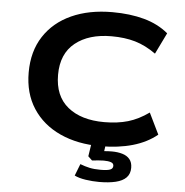

<svg xmlns="http://www.w3.org/2000/svg" viewBox="-60 -773 1000 1036"><g transform="rotate(5 440.0 -255.5)"><path d="M506 11Q381 11 286 -32.5Q191 -76 138 -157.5Q85 -239 85 -352Q85 -466 138 -547.5Q191 -629 286 -672Q381 -715 507 -715Q603 -715 679.5 -694Q756 -673 811 -627L755 -512Q699 -552 642.5 -568.5Q586 -585 514 -585Q391 -585 317.5 -526Q244 -467 244 -353Q244 -238 316.5 -179Q389 -120 514 -120Q586 -120 642.5 -136.5Q699 -153 755 -193L811 -78Q756 -33 679 -11Q602 11 506 11ZM515 204Q479 204 442 198.5Q405 193 381 181L406 117Q432 127 457 132.5Q482 138 517 138Q553 138 568.5 132Q584 126 584 111Q584 97 569 92Q554 87 530 87Q519 87 500.5 88.5Q482 90 467 92L445 71L459 -20H536L524 63L489 44Q508 38 528 36Q548 34 570 34Q601 34 626.5 41.5Q652 49 666.5 66.5Q681 84 681 113Q681 146 661.5 166Q642 186 604.5 195Q567 204 515 204Z"/></g></svg>

Font: Nunito Sans 7pt Expanded
Style: Bold
Weight: 700
Width: 7
Designer: Vernon Adams
Foundry: Vernon Adams
Version: Version 3.101;gftools[0.9.27]